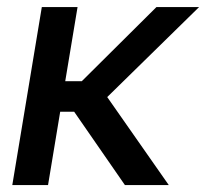

<svg xmlns="http://www.w3.org/2000/svg" viewBox="-20 -536 597 556"><path d="M204.6 -515.6 168.9 -300.8H216.8L433.1 -515.6H556.6L290.5 -254.9L468.8 0H341.8L194.8 -212.4H154.3L119.1 0H15.6L101.1 -515.6Z"/></svg>

Font: Inter Display Medium
Style: Italic
Weight: 500
Italic angle: -9.39999°
Designer: Rasmus Andersson
Foundry: rsms
Version: Version 4.000;git-a52131595